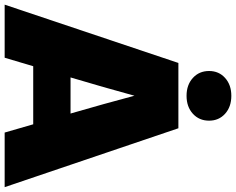

<svg xmlns="http://www.w3.org/2000/svg" viewBox="-112 -876 989 804"><g transform="rotate(90 382.0 -474.5)"><path d="M0 0 244.1 -727.5H517.6L764.2 0H535.6L501 -119.6H257.8L222.2 0ZM304.7 -275.9H456.1L454.1 -282.2Q435.1 -348.1 417 -412.6Q398.9 -477.1 381.3 -543.5Q363.3 -477.1 344.7 -412.6Q326.2 -348.1 306.6 -282.2ZM381.8 -761.7Q335.9 -761.7 306.9 -788.1Q277.8 -814.5 277.8 -856Q277.8 -897 306.9 -923.1Q335.9 -949.2 381.8 -949.2Q427.7 -949.2 456.8 -923.1Q485.8 -897 485.8 -856Q485.8 -814.5 456.8 -788.1Q427.7 -761.7 381.8 -761.7Z"/></g></svg>

Font: Inter Display Black
Style: Regular
Weight: 900
Designer: Rasmus Andersson
Foundry: rsms
Version: Version 4.000;git-a52131595